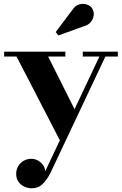

<svg xmlns="http://www.w3.org/2000/svg" viewBox="-20 -733 643 1015"><path d="M234.5 -434 384.5 -135 303.5 22.5 67.5 -434H2V-460H325.5V-434ZM603 -460V-434H537L247.5 179.5Q229.5 215.5 206 239Q182.5 262.5 147 262.5Q128.5 262.5 109.5 254Q90.5 245.5 78 228.5Q65.5 211.5 65.5 186.5Q65.5 163.5 76.2 145.5Q87 127.5 105.2 117Q123.5 106.5 146 106.5Q163.5 106.5 179.5 115Q195.5 123.5 206.5 138.2Q217.5 153 219 172.5L505.5 -434H417.5V-460ZM288.5 -545.5 274.5 -563.5 362.5 -680.5Q378 -704 399 -709.8Q420 -715.5 439 -709.2Q458 -703 467 -689Q477.5 -673 475.5 -653Q473.5 -633 460 -616.5Q446.5 -600 422.5 -594Z"/></svg>

Font: Bodoni Moda 9pt
Style: Bold
Weight: 700
Designer: Owen Earl
Foundry: indestructible type
Version: Version 2.005